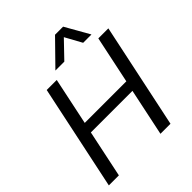

<svg xmlns="http://www.w3.org/2000/svg" viewBox="-228 -973 1110 1110"><g transform="rotate(-45 327.0 -418.0)"><path d="M265 -688 410 -836H476L560 -688H492L436 -790L338 -688ZM14 0 150 -644H232L171 -354H511L572 -644H654L518 0H436L497 -290H157L96 0Z"/></g></svg>

Font: Kanit Light
Style: Italic
Weight: 300
Italic angle: -12°
Designer: Katatrad Team
Foundry: CadsonDemak
Version: Version 2.000; ttfautohint (v1.8.3)